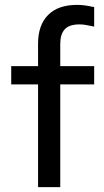

<svg xmlns="http://www.w3.org/2000/svg" viewBox="-20 -767 427 787"><path d="M26 -496H136V-588Q136 -664 177 -705.5Q218 -747 296 -747Q316 -747 334 -744Q352 -741 366 -738V-658Q349 -661 335.5 -664Q322 -667 306 -667Q264 -667 245.5 -647Q227 -627 227 -587V-496H366V-421H227V0H136V-421H26Z"/></svg>

Font: Rosa Sans
Style: Regular
Weight: 400
Designer: Pentagram / MCKL
Foundry: Pentagram / MCKL
Version: Version 1.005;September 16, 2019;FontCreator 11.5.0.2425 64-